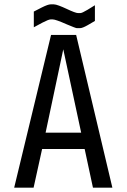

<svg xmlns="http://www.w3.org/2000/svg" viewBox="-20 -860 580 880"><path d="M212 -840H227Q235 -840 251 -834Q267 -828 284 -820Q326 -800 338 -800H348Q356 -800 381 -815Q406 -830 415 -836V-764Q407 -759 382.5 -745Q358 -731 347 -731H332Q327 -731 287 -748Q235 -771 222 -771H212Q203 -771 174 -756Q145 -741 135 -735V-807Q144 -812 172 -826Q200 -840 212 -840ZM173 -177 134 0H45L214 -700H329L495 0H406L368 -177ZM352 -252 270 -634 189 -252Z"/></svg>

Font: Share Tech Mono
Style: Regular
Weight: 400
Designer: Ralph Oliver du Carrois
Foundry: Ralph Oliver du Carrois
Version: Version 1.003